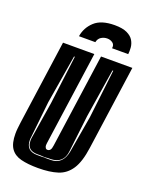

<svg xmlns="http://www.w3.org/2000/svg" viewBox="-144 -829 713 916"><g transform="rotate(20 212.5 -371.0)"><path d="M277 -754Q317 -754 340 -743Q363 -732 373 -715Q383 -698 384.5 -679.5Q386 -661 384 -646H302Q305 -664 293 -673Q281 -682 265 -682Q249 -682 235 -673.5Q221 -665 217 -646H134Q141 -691 175 -722.5Q209 -754 277 -754ZM165 12Q113 12 78 3Q43 -6 25.5 -31.5Q8 -57 8 -106Q8 -119 9.5 -133Q11 -147 13 -163L73 -591H232L165 -115Q164 -111 164 -104Q164 -97 167 -92Q170 -85 178 -85Q186 -85 191.5 -91.5Q197 -98 199 -115L266 -591H425L365 -164Q355 -90 330 -52Q305 -14 264.5 -1Q224 12 165 12ZM141 -45H168Q174 -45 177 -46Q179 -45 184 -45H208Q240 -45 258.5 -63Q277 -81 283 -114L315 -300L344 -547H340L301 -301L279 -114Q272 -51 208 -49H194Q190 -48 184 -48H168L156 -49H141Q87 -49 87 -98Q87 -102 87 -106Q87 -110 88 -114L118 -301L149 -547H145L104 -300L84 -114Q83 -110 83 -107Q83 -104 83 -101Q83 -45 141 -45Z"/></g></svg>

Font: Alumni Sans Inline One
Style: Italic
Weight: 400
Italic angle: -8°
Designer: Robert E. Leuschke
Foundry: Robert E. Leuschke
Version: Version 1.100; ttfautohint (v1.8.3)